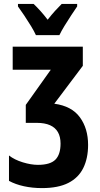

<svg xmlns="http://www.w3.org/2000/svg" viewBox="-20 -953 512 983"><path d="M404 -714V-616L258 -422Q347 -410 389 -352.5Q431 -295 431 -211Q431 -143 406.5 -93Q382 -43 330 -16.5Q278 10 195 10Q146 10 102.5 0.5Q59 -9 26 -27V-157Q54 -135 96.5 -122Q139 -109 174 -109Q237 -109 263.5 -135.5Q290 -162 290 -218Q290 -253 276.5 -276.5Q263 -300 236 -312Q209 -324 168 -324H112V-416L240 -596H45V-714ZM375 -920Q362 -901 344.5 -874.5Q327 -848 310.5 -821Q294 -794 284 -773H164Q155 -793 138.5 -820Q122 -847 104 -874Q86 -901 72 -920V-933H152Q168 -918 186.5 -897.5Q205 -877 224 -852Q245 -879 262 -897.5Q279 -916 296 -933H375Z"/></svg>

Font: Noto Sans Display ExtraCondensed
Style: Bold
Weight: 700
Width: 2
Designer: Monotype Design Team
Foundry: Monotype Imaging Inc.
Version: Version 2.003